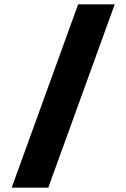

<svg xmlns="http://www.w3.org/2000/svg" viewBox="-20 -744 583 887"><path d="M341 -724H510L203 123H34Z"/></svg>

Font: Noto Sans Syriac Eastern Black
Style: Regular
Weight: 900
Designer: Patrick Giasson and the Monotype Design Team
Foundry: Monotype Imaging Inc.
Version: Version 3.001; ttfautohint (v1.8.4.7-5d5b)